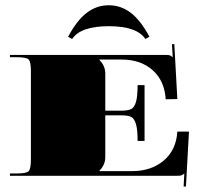

<svg xmlns="http://www.w3.org/2000/svg" viewBox="-20 -661 757 722"><path d="M251.3 -514.4 236 -522.7Q268.4 -583.5 305.5 -612.3Q342.7 -641.2 389 -641.2Q435.3 -641.2 472.5 -612.3Q509.6 -583.5 542 -522.7L526.7 -514.4Q494.8 -562.5 389 -562.5Q283.2 -562.5 251.3 -514.4ZM17.5 -454.5H602.7Q614.1 -454.5 618.9 -452.8Q623.7 -451 628.9 -445.8H629.4L626.7 -494.8L635.5 -495.2L646.9 -288.5L603.1 -287.6Q598.8 -357.5 553.8 -397.3Q508.7 -437.1 437.1 -437.1H354V-435.3Q375.9 -413.5 375.9 -384.6V-244.8H436.2Q461.5 -244.8 473.3 -250.9Q485.1 -257 491.3 -277.5Q497.4 -298.1 497.4 -340.9H523.6V-131.1H497.4Q497.4 -174 491.3 -194.5Q485.1 -215 473.3 -221.2Q461.5 -227.3 436.2 -227.3H375.9V-69.9Q375.9 -41.1 354 -19.2V-17.5H476.4Q548.5 -17.5 595.5 -57Q642.5 -96.6 646.9 -166.1H690.6L679.2 40.6L670.5 40.2L673.1 -8.7H672.6Q667.4 -3.5 662.6 -1.7Q657.8 0 646.4 0H17.5V-8.7H43.7Q79.1 -8.7 87.6 -17.3Q96.2 -25.8 96.2 -61.2V-393.4Q96.2 -428.8 87.6 -437.3Q79.1 -445.8 43.7 -445.8H17.5Z"/></svg>

Font: FoglihtenBlackPcs
Style: BlackPcs
Weight: 900
Version: Version 0.75